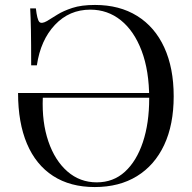

<svg xmlns="http://www.w3.org/2000/svg" viewBox="-20 -742 775 776"><path d="M363 14Q264 14 194.5 -31Q125 -76 89 -161Q53 -246 53 -366H620L621 -347H153Q149 -248 175.5 -170.5Q202 -93 252.5 -49Q303 -5 371 -5Q438 -5 485 -48Q532 -91 557.5 -167.5Q583 -244 583 -344Q583 -456 552.5 -536.5Q522 -617 468.5 -660Q415 -703 345 -703Q260 -703 202 -641.5Q144 -580 129 -478H106Q106 -570 105 -621.5Q104 -673 102 -708H125Q130 -664 138.5 -654Q147 -644 170 -657Q188 -668 212 -683Q236 -698 272.5 -710Q309 -722 364 -722Q463 -722 534.5 -677.5Q606 -633 644 -550Q682 -467 682 -353Q682 -238 643.5 -156Q605 -74 533.5 -30Q462 14 363 14Z"/></svg>

Font: Playfair Display
Style: Regular
Weight: 400
Designer: Claus Eggers Sørensen
Foundry: Claus Eggers Sørensen
Version: Version 1.203